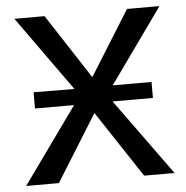

<svg xmlns="http://www.w3.org/2000/svg" viewBox="-49 -706 732 754"><g transform="rotate(-5 317.0 -329.0)"><path d="M489 0 316 -262 153 0H24L239 -300H85V-364L246 -363L35 -658H154L320 -403L479 -658H607L397 -364H550V-301H391L609 0Z"/></g></svg>

Font: Ysabeau SC Semibold
Style: Regular
Weight: 600
Designer: Christian Thalmann (Catharsis Fonts)
Version: Version 0.003